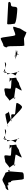

<svg xmlns="http://www.w3.org/2000/svg" viewBox="2176 -2918 723 5114"><g transform="rotate(-90 2537.0 -361.5)"><path d="M29 -506C29 -482 157 -544 157 -521C157 -471 169 -505 219 -505C249 -505 227 -429 257 -429C313 -429 283 -89 339 -89C397 -89 504 -80 504 -138C504 -160 531 -470 531 -492C531 -536 598 -468 555 -468C495 -468 526 -586 467 -586C451 -586 329 -658 313 -658C243 -658 166 -574 95 -574C76 -574 29 -525 29 -506Z M707 -317C695 -294 667 -388 671 -362C673 -336 981 -324 976 -298C972 -277 881 -142 902 -144C949 -151 1037 -214 1083 -214C1110 -213 1195 -292 1222 -284C1274 -270 1193 -436 1241 -460C1257 -468 1123 -462 1117 -480C1111 -492 1203 -400 1215 -408C1237 -424 952 -415 947 -442C939 -480 979 -594 939 -606C911 -614 815 -580 785 -583C766 -584 644 -462 629 -474C613 -484 725 -352 707 -352C673 -350 723 -348 707 -317Z M1334 -534C1393 -528 1375 -586 1435 -589C1517 -594 1581 -528 1645 -580C1697 -624 1487 -544 1454 -604C1435 -640 1429 -595 1391 -582C1339 -566 1455 -622 1401 -626C1352 -628 1358 -364 1317 -337C1249 -294 1432 -283 1407 -208C1402 -192 1317 -536 1334 -534Z M1766 -529C1838 -529 2170 -135 2242 -135C2281 -135 2352 -238 2352 -276C2352 -306 2048 -303 2048 -333C2048 -370 2060 -424 2024 -424C1949 -424 1934 -418 1860 -418C1818 -418 2164 -492 2122 -492C2078 -492 2083 -580 2039 -580C1998 -580 1678 -506 1714 -506C1752 -506 1728 -529 1766 -529Z M2491 -317C2479 -294 2451 -388 2455 -362C2457 -336 2765 -324 2760 -298C2756 -277 2665 -142 2686 -144C2733 -151 2821 -214 2867 -214C2894 -213 2979 -292 3006 -284C3058 -270 2977 -436 3025 -460C3041 -468 2907 -462 2901 -480C2895 -492 2987 -400 2999 -408C3021 -424 2736 -415 2731 -442C2723 -480 2763 -594 2723 -606C2695 -614 2599 -580 2569 -583C2550 -584 2428 -462 2413 -474C2397 -484 2509 -352 2491 -352C2457 -350 2507 -348 2491 -317Z M3118 -534C3177 -528 3159 -586 3219 -589C3301 -594 3365 -528 3429 -580C3481 -624 3271 -544 3238 -604C3219 -640 3213 -595 3175 -582C3123 -566 3239 -622 3185 -626C3136 -628 3142 -364 3101 -337C3033 -294 3216 -283 3191 -208C3186 -192 3101 -536 3118 -534Z M3677 -306C3749 -306 3435 -313 3507 -313C3546 -313 3683 -238 3683 -276C3683 -306 3595 -303 3595 -333C3595 -370 3631 -298 3595 -298C3520 -298 3811 -260 3737 -260C3695 -260 3688 -266 3647 -266C3603 -266 3687 -230 3643 -230C3601 -230 3729 -297 3765 -297C3803 -297 3639 -306 3677 -306Z M3845 -530C3883 -530 3847 -74 3885 -74C3957 -74 3989 -84 4061 -84C4099 -84 4243 9 4243 -30C4243 -60 4340 -180 4340 -210C4340 -247 4407 -372 4371 -372C4296 -372 4237 -316 4163 -316C4121 -316 4113 -703 4071 -703C4027 -703 3933 -634 3889 -634C3847 -634 3810 -530 3845 -530Z M4850 -262C4968 -262 4860 -432 4978 -432C5051 -432 5070 -504 4996 -504C4914 -504 4545 -532 4462 -532C4423 -532 4461 -378 4461 -339C4461 -287 4798 -262 4850 -262Z"/></g></svg>

Font: CiSf CamouflageKit II
Style: Regular
Weight: 400
Version: Version 1